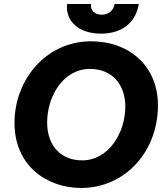

<svg xmlns="http://www.w3.org/2000/svg" viewBox="-20 -919 824 953"><path d="M383 14C597 14 764 -162 764 -397C764 -590 622 -714 432 -714C211 -714 52 -526 52 -309C52 -94 215 14 383 14ZM388 -123C282 -123 214 -196 214 -311C214 -445 297 -577 426 -577C535 -577 602 -501 602 -390C602 -261 520 -123 388 -123ZM481 -752C583 -752 653 -804 669 -899H549C544 -867 518 -846 485 -846C451 -846 427 -868 432 -899H313C304 -813 372 -752 481 -752Z"/></svg>

Font: Fixel Display
Style: Bold Italic
Weight: 700
Italic angle: -10°
Designer: AlfaBravo + MacPaw
Foundry: Kyrylo Tkachov, Marchela Mozhyna, Serhii Makarenko, Maria Weinstein, Zakhar Kryvoshyya
Version: Version 1.210;Glyphs 3.2 (3217)